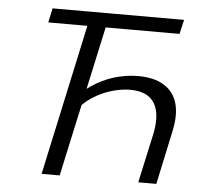

<svg xmlns="http://www.w3.org/2000/svg" viewBox="-49 -710 818 762"><g transform="rotate(5 360.0 -329.0)"><path d="M529 0 571 -192Q589 -275 562.5 -319Q536 -363 465 -363Q431 -363 391.5 -351.5Q352 -340 315 -316Q278 -292 251 -253L225 -286Q263 -332 306 -361.5Q349 -391 396.5 -405.5Q444 -420 492 -420Q556 -420 595.5 -395.5Q635 -371 648 -325.5Q661 -280 647 -215L601 0ZM144 0 286 -658H359L216 0ZM118 -601 130 -658H654L641 -601Z"/></g></svg>

Font: Ysabeau
Style: Italic
Weight: 400
Italic angle: -12°
Designer: Christian Thalmann (Catharsis Fonts)
Version: Version 2.000;gftools[0.9.27.dev2+g8671c4b]